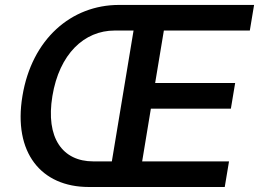

<svg xmlns="http://www.w3.org/2000/svg" viewBox="-20 -747 1035 767"><path d="M334.5 0H877.8L894.9 -102.3H547.9L582.7 -312.9H902.3L919.4 -415.5H599.8L634.6 -625H978L995 -727.3H455.3C264.9 -727.3 106.9 -590.9 69.6 -363.3C32 -137.1 144.5 0 334.5 0ZM189.3 -363.3C217 -531.2 316.1 -625 438.2 -625H513.5L426.8 -102.3H352.6C230.1 -102.3 161.6 -195.7 189.3 -363.3Z"/></svg>

Font: Magic Ui Pro Semi Bold
Style: Italic
Weight: 600
Italic angle: -9.39999°
Designer: Stefan Endress, Andreas Faust
Version: Version 1.000;FEAKit 1.0